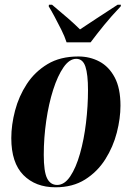

<svg xmlns="http://www.w3.org/2000/svg" viewBox="-20 -786 559 816"><path d="M216 10Q131 10 79.5 -42Q28 -94 28 -199Q28 -255 44 -316Q60 -377 94 -429Q128 -481 182 -513.5Q236 -546 313 -546Q362 -546 402.5 -524.5Q443 -503 467.5 -457Q492 -411 492 -337Q492 -283 476.5 -222.5Q461 -162 427.5 -109Q394 -56 341.5 -23Q289 10 216 10ZM223 0Q254 0 278.5 -36.5Q303 -73 320 -133Q337 -193 345.5 -264Q354 -335 354 -403Q354 -470 343 -503Q332 -536 304 -536Q275 -536 250 -500Q225 -464 206 -404.5Q187 -345 176.5 -272.5Q166 -200 166 -128Q166 -57 180 -28.5Q194 0 223 0ZM263 -606Q255 -631 240.5 -660Q226 -689 211.5 -716Q197 -743 187 -759L188 -766H201Q243 -731 271 -706.5Q299 -682 320 -661Q349 -680 388 -706Q427 -732 480 -766H494L493 -759Q453 -717 422.5 -679.5Q392 -642 365 -606Z"/></svg>

Font: Noto Serif Display ExtraCondensed ExtraBold
Style: Italic
Weight: 800
Width: 2
Italic angle: -12°
Designer: Monotype Design Team
Foundry: Monotype Imaging Inc.
Version: Version 2.009